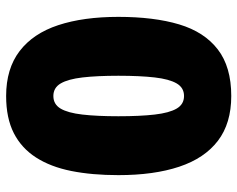

<svg xmlns="http://www.w3.org/2000/svg" viewBox="-94 -670 774 626"><g transform="rotate(90 293.0 -357.0)"><path d="M551 -356Q551 -270 537.5 -202.5Q524 -135 493.5 -87.5Q463 -40 414 -15Q365 10 293 10Q204 10 146.5 -34Q89 -78 62 -160Q35 -242 35 -356Q35 -472 59.5 -554Q84 -636 141 -680Q198 -724 293 -724Q382 -724 439 -680.5Q496 -637 523.5 -554.5Q551 -472 551 -356ZM227 -356Q227 -286 232.5 -239Q238 -192 252 -168Q266 -144 293 -144Q320 -144 334 -167.5Q348 -191 353.5 -238.5Q359 -286 359 -356Q359 -427 353.5 -474.5Q348 -522 334 -546Q320 -570 293 -570Q266 -570 252 -546Q238 -522 232.5 -474.5Q227 -427 227 -356Z"/></g></svg>

Font: Noto Sans Khmer Black
Style: Regular
Weight: 900
Version: Version 2.003